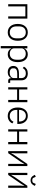

<svg xmlns="http://www.w3.org/2000/svg" viewBox="2064 -2843 979 5147"><g transform="rotate(90 2553.5 -269.5)"><path d="M91.8 0V-513.2H479V0H418.9V-460H151.9V0Z M621.6 -255.9Q621.6 -380.9 683.1 -452.9Q744.6 -524.9 847.7 -524.9Q950.7 -524.9 1011.7 -452.9Q1072.8 -380.9 1072.8 -255.9Q1072.8 -131.3 1011.7 -59.6Q950.7 12.2 847.7 12.2Q744.6 12.2 683.1 -59.6Q621.6 -131.3 621.6 -255.9ZM847.7 -42Q921.9 -42 964.8 -89.4Q1007.8 -136.7 1007.8 -224.1V-289.1Q1007.8 -376.5 964.8 -423.8Q921.9 -471.2 847.7 -471.2Q772.9 -471.2 730 -423.8Q687 -376.5 687 -289.1V-224.1Q687 -136.7 730 -89.4Q772.9 -42 847.7 -42Z M1215.3 200.2V-513.2H1275.4V-431.2H1279.3Q1298.3 -475.6 1338.1 -500.2Q1377.9 -524.9 1434.6 -524.9Q1532.2 -524.9 1588.9 -453.4Q1645.5 -381.8 1645.5 -255.9Q1645.5 -130.4 1588.9 -59.1Q1532.2 12.2 1434.6 12.2Q1378.4 12.2 1339.4 -12.7Q1300.3 -37.6 1279.3 -82H1275.4V200.2ZM1419.4 -42Q1494.6 -42 1537.6 -90.1Q1580.6 -138.2 1580.6 -219.2V-293.9Q1580.6 -375 1537.6 -422.6Q1494.6 -470.2 1419.4 -470.2Q1359.9 -470.2 1317.6 -438.5Q1275.4 -406.7 1275.4 -358.9V-158.2Q1275.4 -106 1317.1 -74Q1358.9 -42 1419.4 -42Z M1917.5 12.2Q1837.4 12.2 1792.7 -28.1Q1748 -68.4 1748 -139.2Q1748 -288.1 1958 -288.1H2073.2V-347.2Q2073.2 -472.2 1944.3 -472.2Q1847.7 -472.2 1805.2 -389.2L1767.1 -421.9Q1789.6 -468.3 1834.7 -496.6Q1879.9 -524.9 1946.3 -524.9Q2036.1 -524.9 2084.7 -480Q2133.3 -435.1 2133.3 -353V-53.2H2201.2V0H2145Q2085.4 0 2077.1 -62L2076.2 -82H2072.3Q2054.7 -37.6 2015.1 -12.7Q1975.6 12.2 1917.5 12.2ZM1926.3 -40Q1989.7 -40 2031.5 -70.1Q2073.2 -100.1 2073.2 -148.9V-242.2H1955.1Q1811 -242.2 1811 -152.8V-128.9Q1811 -86.9 1842.3 -63.5Q1873.5 -40 1926.3 -40Z M2318.8 0V-513.2H2378.9V-292H2659.2V-513.2H2719.2V0H2659.2V-238.8H2378.9V0Z M3087.9 12.2Q2983.9 12.2 2922.9 -59.6Q2861.8 -131.3 2861.8 -255.9Q2861.8 -380.4 2922.6 -452.6Q2983.4 -524.9 3085.9 -524.9Q3184.6 -524.9 3243.9 -455.3Q3303.2 -385.7 3303.2 -272.9V-244.1H2926.3V-219.2Q2926.3 -139.2 2970.2 -90.1Q3014.2 -41 3090.8 -41Q3144.5 -41 3183.8 -66.9Q3223.1 -92.8 3244.1 -142.1L3288.1 -111.8Q3263.2 -54.7 3211.2 -21.2Q3159.2 12.2 3087.9 12.2ZM2926.3 -290H3237.8V-298.8Q3237.8 -377.4 3196 -425.8Q3154.3 -474.1 3085.9 -474.1Q3013.7 -474.1 2970 -424.8Q2926.3 -375.5 2926.3 -295.9Z M3446.8 0V-513.2H3506.8V-292H3787.1V-513.2H3847.2V0H3787.1V-238.8H3506.8V0Z M4030.8 0V-513.2H4089.8V-187L4083 -81.1H4086.9L4143.1 -174.8L4376 -513.2H4431.2V0H4372.1V-326.2L4378.9 -431.2H4375L4318.8 -337.9L4085.9 0Z M4684.1 -682.1 4667 -714.8 4718.8 -738.8 4753.9 -662.1Q4779.3 -645 4814.9 -645Q4850.6 -645 4876 -662.1L4911.1 -738.8L4962.9 -714.8L4945.8 -682.1Q4904.3 -599.1 4814.9 -599.1Q4725.6 -599.1 4684.1 -682.1ZM4614.7 0V-513.2H4673.8V-187L4667 -81.1H4670.9L4727.1 -174.8L4960 -513.2H5015.1V0H4956.1V-326.2L4962.9 -431.2H4959L4902.8 -337.9L4669.9 0Z"/></g></svg>

Font: Anuphan Light
Style: Regular
Weight: 300
Designer: Mike Abbink, Paul van der Laan, Pieter van Rosmalen, Mint Tantisuwanna
Foundry: Bold Monday; Cadson Demak
Version: Version 3.002;hotconv 1.0.109;makeotfexe 2.5.65596